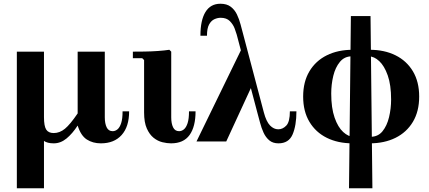

<svg xmlns="http://www.w3.org/2000/svg" viewBox="-20 -756 2295 1026"><path d="M395 -85Q367 -42 335.5 -16Q304 10 267 10Q233 10 214 -3.5Q195 -17 186.5 -38.5Q178 -60 176.5 -84.5Q175 -109 175 -130H70V-480H215V-130Q215 -82 227 -63.5Q239 -45 267 -45Q299 -45 327 -68Q355 -91 395 -150ZM215 -348V250H70V-348ZM519 10Q476 10 444 -10.5Q412 -31 395 -85V-480H540V-129Q540 -96 550 -75.5Q560 -55 582 -55Q596 -55 608 -65Q620 -75 627.5 -98Q635 -121 635 -161H670Q670 -79 630 -34.5Q590 10 519 10Z M894 10Q873 10 848 4Q823 -2 801 -19.5Q779 -37 764.5 -69.5Q750 -102 750 -155V-435L740 -445H690V-480Q716 -480 752 -480.5Q788 -481 823.5 -483.5Q859 -486 885 -490L895 -480V-129Q895 -96 905 -75.5Q915 -55 937 -55Q951 -55 963 -65Q975 -75 982.5 -98Q990 -121 990 -161H1025Q1025 -79 993 -34.5Q961 10 894 10Z M1275 -503 1332 -310 1189 0H1030ZM1529 -161H1564Q1564 -85 1543.5 -37.5Q1523 10 1468 10Q1438 10 1419 -6Q1400 -22 1388.5 -47Q1377 -72 1369.5 -101Q1362 -130 1355 -155L1245 -571Q1242 -582 1234 -603.5Q1226 -625 1208.5 -643Q1191 -661 1159 -661Q1143 -661 1126 -653.5Q1109 -646 1097.5 -625.5Q1086 -605 1086 -565H1051Q1051 -648 1078 -692Q1105 -736 1158 -736Q1192 -736 1213 -720Q1234 -704 1246 -679Q1258 -654 1265.5 -625.5Q1273 -597 1280 -571L1390 -155Q1403 -106 1423 -85.5Q1443 -65 1467 -65Q1491 -65 1510 -85Q1529 -105 1529 -161Z M1750 -256Q1750 -179 1768 -127.5Q1786 -76 1814 -50.5Q1842 -25 1870 -25L1865 10Q1786 10 1726.5 -19.5Q1667 -49 1633.5 -105Q1600 -161 1600 -240Q1600 -319 1633.5 -375Q1667 -431 1726.5 -460.5Q1786 -490 1865 -490L1860 -455Q1821 -455 1796.5 -425.5Q1772 -396 1761 -350.5Q1750 -305 1750 -256ZM2070 -224Q2070 -302 2052 -353Q2034 -404 2006.5 -429.5Q1979 -455 1950 -455L1955 -490Q2034 -490 2093.5 -460.5Q2153 -431 2186.5 -375Q2220 -319 2220 -240Q2220 -161 2186.5 -105Q2153 -49 2093.5 -19.5Q2034 10 1955 10L1960 -25Q2000 -25 2024 -54.5Q2048 -84 2059 -130Q2070 -176 2070 -224ZM1845 250 1855 -670H1960L1970 250Z"/></svg>

Font: Brygada 1918
Style: Bold
Weight: 700
Designer: Mateusz Machalski | Borys Kosmynka | Przemek Hoffer
Foundry: NIEPODLEGLA 2018
Version: Version 3.006